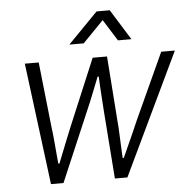

<svg xmlns="http://www.w3.org/2000/svg" viewBox="-52 -774 820 826"><g transform="rotate(-5 358.0 -361.5)"><path d="M135 0 68 -526H128L159 -240Q162 -220 164.5 -191.5Q167 -163 169.5 -134.5Q172 -106 174 -85H179Q188 -107 199 -135.5Q210 -164 221.5 -192Q233 -220 241 -240L361 -526H423L444 -240Q446 -220 447 -192Q448 -164 449.5 -135.5Q451 -107 452 -85H457Q466 -106 479 -134Q492 -162 504.5 -190.5Q517 -219 526 -240L657 -526H716L465 0H411L389 -293Q388 -311 386 -337.5Q384 -364 382.5 -392.5Q381 -421 380 -443H375Q366 -421 355 -392.5Q344 -364 333 -337.5Q322 -311 314 -293L189 0ZM266 -591 395 -723H452L534 -591H476L405 -704H438L328 -591Z"/></g></svg>

Font: Archivo SemiBold ExtraLight
Style: Italic
Weight: 250
Italic angle: -10°
Version: Version 2.001